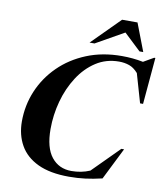

<svg xmlns="http://www.w3.org/2000/svg" viewBox="-100 -1016 954 1111"><g transform="rotate(10 377.0 -461.0)"><path d="M574.5 -11Q521.5 1.5 476.2 7.2Q431 13 381 13Q269.5 13 197.8 -21Q126 -55 91.8 -115.8Q57.5 -176.5 57.5 -255.5Q57.5 -349.5 93.2 -434.8Q129 -520 195.8 -586Q262.5 -652 355.5 -690Q448.5 -728 562.5 -728Q627.5 -728 687.5 -716L747.5 -750.5H754.5L730.5 -476.5H713L664 -646Q639.5 -674 611.8 -683.8Q584 -693.5 552 -693.5Q476.5 -693.5 416.8 -654.8Q357 -616 314.8 -550.5Q272.5 -485 250.5 -404.5Q228.5 -324 228.5 -240.5Q228.5 -131 272 -76.5Q315.5 -22 389 -22Q417 -22 444.5 -27.2Q472 -32.5 497.5 -43.5L652 -198.5H668ZM364 -772 526.5 -935H617L679.5 -772H657.5L558.5 -865.5L393 -772Z"/></g></svg>

Font: Newsreader Display
Style: Bold Italic
Weight: 700
Italic angle: -17°
Designer: Hugues Gentile
Foundry: Production Type
Version: Version 1.001